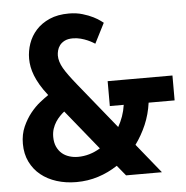

<svg xmlns="http://www.w3.org/2000/svg" viewBox="-52 -772 807 833"><g transform="rotate(-5 351.5 -355.5)"><path d="M589.4 -305.7Q582.5 -255.4 563.5 -210.9Q544.4 -166.5 516.6 -128.4L620.6 0H464.4L427.7 -44.9Q388.2 -18.6 343 -4.2Q297.9 10.3 247.6 10.3Q201.7 10.3 162.1 -2.2Q122.6 -14.6 93.3 -38.3Q64 -62 47.1 -96.7Q30.3 -131.3 30.3 -175.3Q30.3 -216.3 44.9 -249.3Q59.6 -282.2 79.8 -307.4Q100.1 -332.5 121.8 -349.6Q143.6 -366.7 158.2 -376.5Q138.2 -401.9 125 -424.3Q111.8 -446.8 104 -466.8Q96.2 -486.8 92.8 -505.1Q89.4 -523.4 89.4 -540.5Q89.4 -574.2 100.6 -606.4Q111.8 -638.7 135 -664.3Q158.2 -689.9 193.8 -705.6Q229.5 -721.2 278.3 -721.2Q310.5 -721.2 337.4 -713.1Q364.3 -705.1 383.5 -695.3Q402.8 -685.5 413.8 -677Q424.8 -668.5 425.8 -668L381.3 -580.6Q378.9 -582 370.4 -587.2Q361.8 -592.3 349.1 -597.9Q336.4 -603.5 320.1 -607.9Q303.7 -612.3 286.1 -612.3Q264.2 -612.3 250.2 -605.2Q236.3 -598.1 228.5 -587.6Q220.7 -577.1 217.8 -565.2Q214.8 -553.2 214.8 -543.9Q214.8 -530.3 219 -516.6Q223.1 -502.9 231.9 -487.5Q240.7 -472.2 254.2 -453.9Q267.6 -435.5 286.1 -412.6L448.7 -211.9Q460.4 -232.4 468.8 -255.9Q477.1 -279.3 481 -305.7H420.4V-414.1H702.6V-305.7ZM263.7 -98.1Q314.5 -98.1 361.3 -126.5L221.2 -299.3Q211.9 -292 201.9 -281.7Q191.9 -271.5 183.3 -258.3Q174.8 -245.1 169.4 -229Q164.1 -212.9 164.1 -193.8Q164.1 -168.9 172.4 -150.9Q180.7 -132.8 194.3 -121.1Q208 -109.4 226.1 -103.8Q244.1 -98.1 263.7 -98.1Z"/></g></svg>

Font: Ufes Sans
Style: Bold
Weight: 700
Designer: Ricardo Esteves & Filipe Motta
Foundry: ProDesignUfes - Ricardo Esteves, Filipe Motta (This is a derivative work, based on Roboto family, by Christian Robertson
Version: Version 2.0